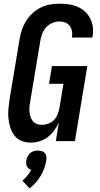

<svg xmlns="http://www.w3.org/2000/svg" viewBox="-20 -763 540 1038"><path d="M145 8Q119 8 96 -1.5Q73 -11 58 -30.5Q43 -50 35.5 -74Q28 -98 25.5 -123.5Q23 -149 25.5 -175Q28 -201 32 -228L86 -552Q90 -577 98.5 -602Q107 -627 121 -649.5Q135 -672 155.5 -691Q176 -710 200 -722Q224 -734 249.5 -738.5Q275 -743 300 -743Q326 -743 351.5 -739.5Q377 -736 399 -726.5Q421 -717 439 -700.5Q457 -684 468 -662.5Q479 -641 482 -616Q485 -591 480 -565L479 -560H368L369 -562Q372 -579 369 -595Q366 -611 356.5 -623.5Q347 -636 332 -641.5Q317 -647 300 -647Q281 -647 261 -638Q241 -629 227 -612.5Q213 -596 206.5 -576Q200 -556 197 -537L143 -212Q140 -198 139 -183.5Q138 -169 139.5 -155.5Q141 -142 145.5 -129.5Q150 -117 158.5 -107Q167 -97 180 -92.5Q193 -88 207 -88Q224 -88 242.5 -95Q261 -102 273.5 -116Q286 -130 292.5 -147.5Q299 -165 302 -183L323 -310H245L261 -406H452L385 0H282L298 -101Q288 -78 273 -57.5Q258 -37 237.5 -21.5Q217 -6 193 1Q169 8 145 8ZM140 255 101 214Q116 201 128 186.5Q140 172 149 155Q141 153 135 148Q129 143 125.5 136Q122 129 121.5 120.5Q121 112 122 104Q124 93 129.5 82.5Q135 72 143.5 64.5Q152 57 163 54Q174 51 185 51Q196 51 206 54Q216 57 222.5 64.5Q229 72 230.5 82.5Q232 93 230 104Q227 125 219.5 146Q212 167 200.5 186.5Q189 206 174 223.5Q159 241 140 255Z"/></svg>

Font: Iosevka Curly
Style: Bold Italic
Weight: 700
Italic angle: -9°
Monospace: yes
Designer: Belleve Invis
Foundry: Belleve Invis
Version: Version 22.1.2; ttfautohint (v1.8.4)